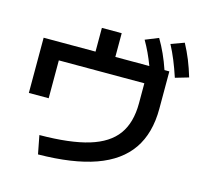

<svg xmlns="http://www.w3.org/2000/svg" viewBox="-110 -898 1085 1023"><g transform="rotate(15 432.0 -386.5)"><path d="M633.8 -400.4V-510.7H162.1V-301.8H52.7V-606.4H338.9V-737.3H448.2V-606.4H635.7Q608.9 -677.7 575.2 -735.4L647.5 -764.6Q689.9 -693.4 719.2 -606.4H746.1V-400.4Q746.1 -265.1 685.3 -176.8Q624.5 -88.4 500.5 -44.2Q376.5 0 184.6 2L165 -99.6Q334 -100.6 436.3 -131.6Q538.6 -162.6 586.2 -228Q633.8 -293.5 633.8 -400.4ZM713.9 -749 786.1 -775.4Q808.1 -734.4 825 -692.9Q841.8 -651.4 856.4 -602.5L783.2 -581.1Q766.6 -631.3 750.2 -671.1Q733.9 -710.9 713.9 -749Z"/></g></svg>

Font: Pretendard GOV SemiBold
Style: Regular
Weight: 600
Designer: Base glyphs from Inter by Rasmus Andersson; Hangeul glyphs from Noto Sans CJK(Source Han Sans) by Jang Soo-young and Kan
Foundry: Kil Hyung-jin
Version: Version 1.309